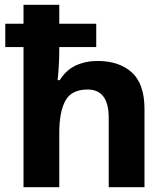

<svg xmlns="http://www.w3.org/2000/svg" viewBox="-20 -780 697 800"><path d="M227 -760V-681H381V-584H227V-575Q227 -535 224.5 -498Q222 -461 220 -446H229Q255 -488 295.5 -507Q336 -526 387 -526Q476 -526 529 -478.5Q582 -431 582 -326V0H433V-289Q433 -407 345 -407Q278 -407 252.5 -360.5Q227 -314 227 -227V0H78V-584H2V-681H78V-760Z"/></svg>

Font: Noto Sans Sora Sompeng
Style: Bold
Weight: 700
Designer: Monotype Design Team. David Williams.
Foundry: Monotype Imaging Inc.
Version: Version 2.101